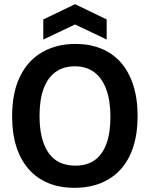

<svg xmlns="http://www.w3.org/2000/svg" viewBox="-20 -884 716 918"><path d="M336 14Q265 14 210 -9Q155 -32 116.5 -76Q78 -120 58 -183Q38 -246 38 -327Q38 -443 76.5 -520Q115 -597 183.5 -635.5Q252 -674 341 -674Q409 -674 464 -651.5Q519 -629 557.5 -585.5Q596 -542 617 -477Q638 -412 638 -329Q638 -247 617.5 -183Q597 -119 558 -75.5Q519 -32 463 -9Q407 14 336 14ZM340 -92Q396 -92 433 -118.5Q470 -145 489 -197Q508 -249 508 -325Q508 -403 488 -457Q468 -511 430.5 -539Q393 -567 337 -567Q284 -567 246 -540Q208 -513 188.5 -460Q169 -407 169 -330Q169 -272 180 -227.5Q191 -183 212.5 -152.5Q234 -122 266 -107Q298 -92 340 -92ZM187 -695V-791L339 -864L490 -791V-695L339 -767Z"/></svg>

Font: Bricolage Grotesque 72pt SemiBold
Style: Regular
Weight: 600
Version: Version 1.001;gftools[0.9.33.dev8+g029e19f]